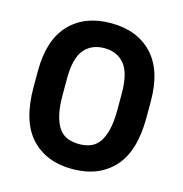

<svg xmlns="http://www.w3.org/2000/svg" viewBox="-106 -807 872 913"><g transform="rotate(15 330.0 -350.0)"><path d="M330 9Q201 9 126.5 -71.5Q52 -152 52 -319V-399Q52 -552 126.5 -630.5Q201 -709 330 -709Q459 -709 533.5 -630.5Q608 -552 608 -399V-319Q608 -152 533.5 -71.5Q459 9 330 9ZM330 -114Q362 -114 387 -124Q412 -134 429 -158Q446 -182 455.5 -221.5Q465 -261 465 -319V-399Q465 -500 429 -543Q393 -586 330 -586Q267 -586 231 -543Q195 -500 195 -399V-319Q195 -261 204.5 -221.5Q214 -182 231 -158Q248 -134 273.5 -124Q299 -114 330 -114Z"/></g></svg>

Font: Golos UI VF
Style: Regular
Weight: 400
Designer: A.Korolkova, Vitaly Kuzmin
Foundry: ParaType Ltd
Version: Version 2.000